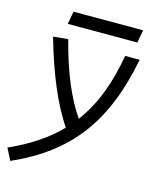

<svg xmlns="http://www.w3.org/2000/svg" viewBox="-167 -774 886 1095"><g transform="rotate(15 275.5 -227.0)"><path d="M0.5 230.5C324.2 87.4 490.7 -134.8 564 -517.6H478.5C449.2 -346.7 397.5 -211.9 315.9 -103C245.6 -203.6 187.5 -343.3 140.1 -525.9L52.7 -517.6C109.9 -317.4 177.2 -153.3 257.3 -34.7C181.6 43.9 85.4 107.4 -34.7 161.1ZM115.2 -609.4H525.9L539.6 -685.1H128.9Z"/></g></svg>

Font: Cascadia Code PL SemiLight
Style: Italic
Weight: 350
Italic angle: -10°
Monospace: yes
Designer: Aaron Bell
Foundry: Saja Typeworks
Version: Version 2404.023